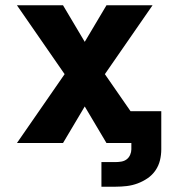

<svg xmlns="http://www.w3.org/2000/svg" viewBox="-20 -540 640 725"><path d="M363 165V72H417Q428 72 439 70Q450 68 458.5 61.5Q467 55 471.5 44.5Q476 34 476 24V0H382L300 -138L218 0H44L224 -260L44 -520H218L300 -382L382 -520H556L376 -260L473 -120H589V24Q589 45 584 65.5Q579 86 567 103.5Q555 121 537.5 133Q520 145 500 152.5Q480 160 459 162.5Q438 165 417 165Z"/></svg>

Font: Iosevka Custom Heavy Extended
Style: Regular
Weight: 900
Width: 7
Monospace: yes
Designer: Belleve Invis
Foundry: Belleve Invis
Version: Version 11.2.4; ttfautohint (v1.8.4)